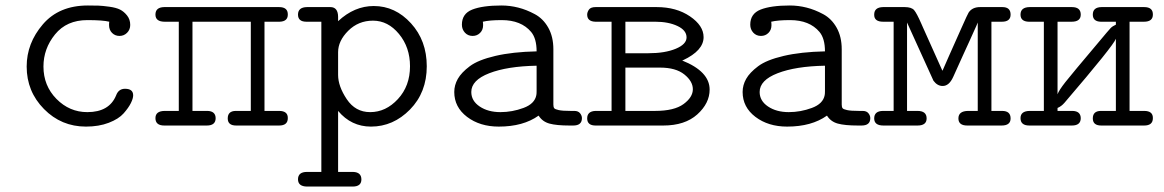

<svg xmlns="http://www.w3.org/2000/svg" viewBox="-20 -457 4239 699"><path d="M77.1 -214.8Q77.1 -299.8 136 -368.4Q194.8 -437 299.8 -437Q323.7 -437 338.4 -436.5Q353 -436 377.9 -432.6Q402.8 -429.2 417 -422.1Q431.2 -415 442.6 -400.6Q454.1 -386.2 454.1 -366.2Q454.1 -349.1 442.6 -337.6Q431.2 -326.2 415 -326.2Q398.9 -326.2 387.9 -337.2Q377 -348.1 377 -366.2Q377 -374 377.9 -377.9Q355 -383.8 297.9 -383.8Q222.7 -383.8 180.4 -331.8Q138.2 -279.8 138.2 -214.8Q138.2 -145 185.5 -96.9Q232.9 -48.8 297.9 -48.8Q377.9 -48.8 402.8 -109.9Q411.6 -133.8 435.1 -133.8Q464.8 -133.8 464.8 -109.9Q464.8 -98.6 456.5 -81.8Q448.2 -64.9 430.2 -44.4Q412.1 -23.9 376 -10Q339.8 3.9 293 3.9Q203.1 3.9 140.1 -60.1Q77.1 -124 77.1 -214.8Z M545.9 -26.9Q545.9 -52.7 579.1 -53.2H630.9V-377.9H580.1Q545.9 -377.9 545.9 -403.8Q545.9 -430.7 578.1 -431.2H996.1Q1028.3 -431.2 1027.8 -403.8Q1027.8 -378.9 998 -377.9H942.9V-53.2H996.1Q1028.3 -53.2 1027.8 -26.9Q1027.8 0 996.1 0H839.8Q809.1 0 809.1 -25.9Q809.1 -52.7 837.9 -53.2H893.1V-377.9H680.7V-53.2H735.8Q764.6 -52.2 765.1 -26.9Q765.1 0 732.9 0H578.1Q545.9 0 545.9 -26.9Z M1064.9 195.8Q1064.9 168.9 1097.7 168.9H1149.9V-377.9H1095.7Q1064.9 -377.9 1064.9 -403.8Q1064.9 -430.7 1097.7 -431.2H1182.6Q1210.4 -431.2 1210.9 -396V-379.9Q1270 -435.1 1340.8 -435.1Q1418.9 -435.1 1476.3 -372.1Q1533.7 -309.1 1533.7 -215.8Q1533.7 -120.6 1472.7 -58.3Q1411.6 3.9 1330.6 3.9Q1258.8 3.9 1210.9 -53.2V168.9H1265.6Q1295.4 169.9 1295.7 196Q1295.9 222.2 1263.7 222.2H1097.7Q1064.9 221.7 1064.9 195.8ZM1210.9 -184.1Q1210.9 -143.1 1242.4 -95.9Q1273.9 -48.8 1327.6 -48.8Q1384.8 -48.8 1428.7 -96.4Q1472.7 -144 1472.7 -215.8Q1472.7 -284.7 1432.6 -333.3Q1392.6 -381.8 1337.9 -381.8Q1284.7 -381.8 1247.8 -345Q1210.9 -308.1 1210.9 -267.1Z M1633.8 -122.1Q1633.8 -147 1646.7 -169.9Q1659.7 -192.9 1690.2 -215.8Q1720.7 -238.8 1783.2 -253.4Q1845.7 -268.1 1933.6 -270Q1933.6 -316.9 1913.6 -340.8Q1877.4 -383.8 1806.6 -383.8Q1761.7 -383.8 1737.8 -377.9Q1738.8 -374 1738.8 -365.2Q1738.8 -348.1 1727.8 -337.2Q1716.8 -326.2 1700.7 -326.2Q1683.6 -326.2 1672.6 -338.1Q1661.6 -350.1 1661.6 -367.2Q1661.6 -407.2 1699.2 -422.1Q1736.8 -437 1805.7 -437Q1836.4 -437 1866.5 -429.4Q1896.5 -421.9 1927 -405.5Q1957.5 -389.2 1976.1 -356.2Q1994.6 -323.2 1994.6 -277.8V-76.2Q1994.6 -67.4 1997.6 -63.2Q2000.5 -59.1 2014.2 -56.2Q2027.8 -53.2 2057.6 -53.2H2070.8Q2085 -53.2 2091.8 -44.7Q2098.6 -36.1 2098.6 -26.9Q2098.6 0 2066.9 0H2053.7Q2005.9 0 1980.2 -7.1Q1954.6 -14.2 1940.9 -36.1Q1884.8 3.9 1795.9 3.9Q1727.1 3.9 1680.4 -31.5Q1633.8 -66.9 1633.8 -122.1ZM1695.8 -122.1Q1695.8 -89.8 1726.3 -69.3Q1756.8 -48.8 1801.8 -48.8Q1844.7 -48.8 1885.7 -64Q1926.8 -79.1 1932.6 -110.8Q1933.6 -115.7 1933.6 -126V-217.8Q1826.7 -215.8 1761.2 -190.4Q1695.8 -165 1695.8 -122.1Z M2147.5 -53.2H2206.5V-377.9H2147.5Q2117.7 -378.9 2117.7 -403.8Q2117.7 -412.6 2124 -421.9Q2130.4 -431.2 2148.4 -431.2H2370.6Q2442.4 -431.2 2491.9 -397.5Q2541.5 -363.8 2541.5 -321.8Q2541.5 -272.9 2466.8 -237.8Q2464.8 -236.8 2463.4 -236.8Q2563.5 -196.8 2563.5 -130.9Q2563.5 -81.1 2518.6 -40.5Q2473.6 0 2394.5 0H2148.4Q2117.7 0 2117.7 -25.9Q2117.7 -51.8 2147.5 -53.2ZM2256.8 -53.2H2364.7Q2434.6 -53.2 2468.5 -78.1Q2502.4 -103 2502.4 -132.1Q2502.4 -161.1 2471.4 -186Q2440.4 -210.9 2382.8 -210.9H2256.8ZM2256.8 -263.2H2340.8Q2400.9 -263.2 2440.2 -279.5Q2479.5 -295.9 2479.5 -320.8Q2479.5 -346.7 2446.5 -362.3Q2413.6 -377.9 2365.7 -377.9H2256.8Z M2683.6 -122.1Q2683.6 -147 2696.5 -169.9Q2709.5 -192.9 2740 -215.8Q2770.5 -238.8 2833 -253.4Q2895.5 -268.1 2983.4 -270Q2983.4 -316.9 2963.4 -340.8Q2927.2 -383.8 2856.4 -383.8Q2811.5 -383.8 2787.6 -377.9Q2788.6 -374 2788.6 -365.2Q2788.6 -348.1 2777.6 -337.2Q2766.6 -326.2 2750.5 -326.2Q2733.4 -326.2 2722.4 -338.1Q2711.4 -350.1 2711.4 -367.2Q2711.4 -407.2 2749 -422.1Q2786.6 -437 2855.5 -437Q2886.2 -437 2916.3 -429.4Q2946.3 -421.9 2976.8 -405.5Q3007.3 -389.2 3025.9 -356.2Q3044.4 -323.2 3044.4 -277.8V-76.2Q3044.4 -67.4 3047.4 -63.2Q3050.3 -59.1 3064 -56.2Q3077.6 -53.2 3107.4 -53.2H3120.6Q3134.8 -53.2 3141.6 -44.7Q3148.4 -36.1 3148.4 -26.9Q3148.4 0 3116.7 0H3103.5Q3055.7 0 3030 -7.1Q3004.4 -14.2 2990.7 -36.1Q2934.6 3.9 2845.7 3.9Q2776.9 3.9 2730.2 -31.5Q2683.6 -66.9 2683.6 -122.1ZM2745.6 -122.1Q2745.6 -89.8 2776.1 -69.3Q2806.6 -48.8 2851.6 -48.8Q2894.5 -48.8 2935.5 -64Q2976.6 -79.1 2982.4 -110.8Q2983.4 -115.7 2983.4 -126V-217.8Q2876.5 -215.8 2811 -190.4Q2745.6 -165 2745.6 -122.1Z M3162.6 -25.9Q3162.6 -52.7 3194.3 -53.2Q3194.3 -53.2 3233.4 -53.2V-377.9H3195.3Q3162.1 -377.9 3162.6 -403.8Q3162.6 -430.7 3195.3 -431.2H3273.4Q3298.3 -431.2 3307.9 -420.2Q3317.4 -409.2 3334.5 -370.1Q3338.4 -362.3 3340.3 -356.9L3410.6 -200.2H3411.6Q3411.6 -201.2 3434.1 -251.5Q3456.5 -301.8 3480 -354.5Q3503.4 -407.2 3506.3 -411.1Q3519.5 -431.2 3548.3 -431.2H3629.4Q3659.2 -431.2 3659.2 -403.8Q3659.2 -377.9 3627.4 -377.9H3589.4V-53.2H3628.4Q3659.2 -53.2 3659.2 -25.9Q3659.2 0 3626.5 0H3501.5Q3469.2 0 3469.2 -25.9Q3469.2 -52.7 3504.4 -53.2H3539.6V-375Q3537.6 -369.1 3534.4 -362.5Q3531.2 -356 3524.9 -341.6Q3518.6 -327.1 3510.5 -309.6Q3502.4 -292 3485.8 -255.6Q3469.2 -219.2 3450.2 -176.8Q3435.1 -143.6 3411.6 -144Q3392.6 -144 3378.4 -163.1Q3376.5 -166 3282.2 -375V-53.2H3320.3Q3353.5 -53.2 3353.5 -25.9Q3353.5 0 3320.3 0H3196.3Q3162.6 0 3162.6 -25.9Z M3695.3 -26.9Q3695.3 -52.7 3728.5 -53.2H3780.3V-377.9H3725.1Q3695.3 -378.9 3695.3 -403.8Q3695.3 -430.7 3728.5 -431.2H3882.3Q3914.6 -431.2 3914.6 -403.8Q3914.6 -377.9 3881.3 -377.9Q3881.3 -377.9 3830.1 -377.9V-113.8Q3835 -127.9 3858.6 -158Q3882.3 -188 3977.5 -300.8Q4016.6 -347.7 4023.4 -354.7Q4030.3 -361.8 4042.5 -367.2V-377.9H3987.3Q3958.5 -378.9 3958.5 -403.8Q3958.5 -430.7 3990.2 -431.2H4145.5Q4177.7 -431.2 4177.2 -403.8Q4177.2 -377.9 4144.5 -377.9H4092.3V-53.2H4145.5Q4177.7 -53.2 4177.2 -26.9Q4177.2 0 4145.5 0H3989.3Q3958.5 0 3958.5 -25.9Q3958.5 -52.7 3987.3 -53.2H4042.5V-315.9Q4033.7 -291 3855.5 -83Q3844.2 -69.8 3830.1 -64V-53.2H3885.3Q3914.1 -52.2 3914.6 -26.9Q3914.6 0 3882.3 0H3727.5Q3695.3 0 3695.3 -26.9Z"/></svg>

Font: CMU Typewriter Text
Style: Light
Weight: 200
Version: Version 0.7.0